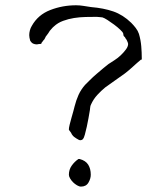

<svg xmlns="http://www.w3.org/2000/svg" viewBox="-20 -686 626 728"><path d="M136.7 -519.5H132.8Q127.9 -519.5 125 -518.6Q122.1 -518.6 121.1 -517.6Q112.3 -517.6 106 -520.5Q99.6 -523.4 94.7 -531.2Q92.8 -537.1 91.8 -543Q90.8 -548.8 90.8 -552.7Q90.8 -561.5 93.3 -570.8Q95.7 -580.1 100.6 -587.9Q124 -629.9 170.4 -647.9Q216.8 -666 268.6 -666Q282.2 -666 296.9 -663.6Q311.5 -661.1 325.2 -659.2Q373 -655.3 409.7 -642.6Q446.3 -629.9 477.5 -599.6Q486.3 -590.8 494.6 -580.1Q502.9 -569.3 506.8 -557.6Q513.7 -534.2 515.6 -510.7Q517.6 -487.3 517.6 -463.9V-460H514.6Q499 -447.3 484.4 -433.6Q469.7 -419.9 453.1 -407.2Q434.6 -393.6 416 -380.9Q397.5 -368.2 378.9 -354.5Q363.3 -341.8 348.6 -325.7Q334 -309.6 325.2 -290Q322.3 -285.2 321.8 -277.3Q321.3 -269.5 319.3 -259.8Q318.4 -252.9 315.4 -237.3Q312.5 -221.7 309.1 -205.6Q305.7 -189.5 301.8 -175.8Q297.9 -162.1 294.9 -159.2Q291 -154.3 283.2 -154.3Q280.3 -154.3 269.5 -161.1Q258.8 -168 256.8 -170.9Q251 -177.7 250 -181.6Q248 -185.5 245.6 -188Q243.2 -190.4 241.2 -194.3V-196.3Q241.2 -201.2 244.1 -213.4Q247.1 -225.6 251 -239.3Q254.9 -252.9 258.3 -265.1Q261.7 -277.3 262.7 -282.2Q268.6 -305.7 277.8 -326.2Q287.1 -346.7 302.7 -364.3Q309.6 -371.1 320.8 -382.3Q332 -393.6 345.7 -405.3Q359.4 -417 372.1 -427.7Q384.8 -438.5 391.6 -443.4Q400.4 -449.2 413.6 -457.5Q426.8 -465.8 438 -476.6Q449.2 -487.3 457.5 -498.5Q465.8 -509.8 465.8 -519.5Q465.8 -523.4 460 -535.2Q457 -538.1 455.1 -542.5Q453.1 -546.9 450.2 -547.9Q449.2 -549.8 449.2 -549.8Q448.2 -551.8 448.2 -551.8Q448.2 -552.7 447.8 -554.7Q447.3 -556.6 447.3 -558.6Q446.3 -563.5 436 -573.2Q425.8 -583 412.6 -592.8Q399.4 -602.5 387.2 -610.4Q375 -618.2 368.2 -620.1Q363.3 -621.1 358.4 -621.1Q353.5 -621.1 346.7 -622.1Q327.1 -622.1 304.7 -621.6Q282.2 -621.1 260.7 -617.7Q239.3 -614.3 219.2 -606.9Q199.2 -599.6 184.6 -585.9Q179.7 -582 176.3 -577.6Q172.9 -573.2 168.9 -569.3Q166 -564.5 163.1 -560.1Q160.2 -555.7 156.2 -550.8Q153.3 -547.9 151.9 -543.9Q150.4 -540 148.4 -537.1Q143.6 -532.2 141.6 -528.8Q139.6 -525.4 136.7 -522.5ZM282.2 -83Q304.7 -77.1 314.5 -61.5Q324.2 -45.9 324.2 -23.4Q324.2 -8.8 315.4 6.3Q306.6 21.5 287.1 21.5Q280.3 21.5 272 16.6Q263.7 11.7 256.8 4.9Q250 -2 245.6 -9.8Q241.2 -17.6 241.2 -23.4Q241.2 -43 252 -58.1Q262.7 -73.2 277.3 -83Z"/></svg>

Font: ToneOZ-Zhuyin-Tsuipita-TC
Style: Regular
Weight: 400
Designer: ÂÆ£ÂøóÂáåJeffrey Xuan(jeffreyx@gmail.com, ToneOZ.com) ÈòøÂù§(cjkFonts)
Foundry: ToneOZ
Version: Version 0.240710